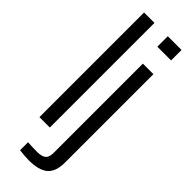

<svg xmlns="http://www.w3.org/2000/svg" viewBox="-328 -816 1038 1038"><g transform="rotate(45 191.0 -297.0)"><path d="M55.5 0V-800H135V0ZM237 -720V-800H342V-720ZM179 206Q164 206 143.8 204.2Q123.5 202.5 108 200.5V139.5Q121.5 140.5 140 141.2Q158.5 142 177.5 142Q215 142 230.8 128.8Q246.5 115.5 246.5 83.5V-600H327V76Q327 145 292 175.5Q257 206 179 206Z"/></g></svg>

Font: Big Shoulders Text Thin
Style: Regular
Weight: 400
Version: Version 2.002